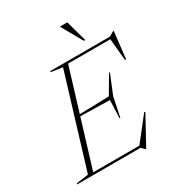

<svg xmlns="http://www.w3.org/2000/svg" viewBox="-257 -1054 1120 1213"><g transform="rotate(-30 303.0 -447.0)"><path d="M254 -685.5 170 -698 172 -705H298L82.5 0H-39.5L-37.5 -7L51 -19.5ZM600.5 -696 623 -689.5H256L261 -705H606.5L644 -726H646.5L624 -529.5L616 -529ZM448 24 423.5 0H45.5L50.5 -15.5H445.5L418.5 -8.5L557 -184.5L563 -180.5L451 24ZM408 -228.5H402L407 -358L182 -363L186.5 -375.5L412.5 -381.5L488 -510H494.5L437 -369ZM461.5 -764.5H451.5L367 -914V-918H419Z"/></g></svg>

Font: Newsreader 60pt ExtraLight
Style: Italic
Weight: 250
Italic angle: -17°
Designer: Hugues Gentile
Foundry: Production Type
Version: Version 1.003